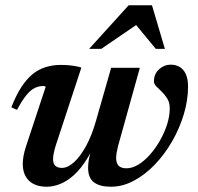

<svg xmlns="http://www.w3.org/2000/svg" viewBox="-20 -697 750 729"><path d="M402 -439.5H511L428.5 -143.5Q425 -129.5 423 -118Q421 -106.5 421 -97.5Q421 -76.5 431 -67.2Q441 -58 460 -58Q482.5 -58 505.8 -72.2Q529 -86.5 550.2 -110.8Q571.5 -135 588.2 -164.8Q605 -194.5 614.8 -225.8Q624.5 -257 624.5 -285.5Q624.5 -307 615.5 -322Q606.5 -337 594.8 -348.2Q583 -359.5 573.8 -368.8Q564.5 -378 564.5 -388Q564.5 -416.5 584 -434Q603.5 -451.5 628.5 -451.5Q648.5 -451.5 663.2 -442.2Q678 -433 686 -414.5Q694 -396 694 -368Q694 -317 678 -263.5Q662 -210 633.8 -160.8Q605.5 -111.5 568.2 -72.5Q531 -33.5 488.2 -10.8Q445.5 12 401 12Q359.5 12 337 -4.5Q314.5 -21 314.5 -60.5Q314.5 -74 317.2 -90.2Q320 -106.5 325.5 -125.5L346 -197.5L357.5 -195Q336.5 -136.5 312 -96.5Q287.5 -56.5 261.2 -32.8Q235 -9 208.5 1.5Q182 12 157.5 12Q114.5 12 90.5 -10.5Q66.5 -33 66.5 -75Q66.5 -103 78 -139L153.5 -367.5Q152 -368.5 150.2 -369.5Q148.5 -370.5 145.5 -370.5Q128 -370.5 112.5 -363.2Q97 -356 80.8 -336.5Q64.5 -317 44.5 -280L23 -289.5Q41 -335.5 61.2 -366.5Q81.5 -397.5 104.2 -415.8Q127 -434 153.5 -442.2Q180 -450.5 210.5 -450.5Q227.5 -450.5 241.2 -449.2Q255 -448 267 -445.8Q279 -443.5 289 -440.5L191.5 -144Q186.5 -127.5 184 -115Q181.5 -102.5 181.5 -93.5Q181.5 -75.5 190.2 -67.5Q199 -59.5 215 -59.5Q237.5 -59.5 261.5 -81.5Q285.5 -103.5 307.2 -143.5Q329 -183.5 344.5 -238.5ZM318.5 -511.5 468.5 -677H557L606 -511.5H571.5L484.5 -617H519L364.5 -511.5Z"/></svg>

Font: Newsreader 24pt SemiBold
Style: Italic
Weight: 600
Italic angle: -17°
Designer: Hugues Gentile
Foundry: Production Type
Version: Version 1.003